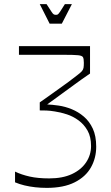

<svg xmlns="http://www.w3.org/2000/svg" viewBox="-20 -705 540 932"><path d="M53 180V128Q84 143 124 152Q164 161 219 161Q284 161 329 140Q374 119 398 83Q422 47 422 4Q422 -41 405 -71Q388 -101 361.5 -120.5Q335 -140 304.5 -150Q274 -160 246 -164Q222 -168 205.5 -168.5Q189 -169 173 -169V-208Q195 -223 218.5 -240Q242 -257 266 -274Q290 -291 312.5 -307.5Q335 -324 355 -340Q371 -352 377.5 -359.5Q384 -367 385.5 -376Q387 -385 387 -400Q387 -419 383 -427Q379 -435 358.5 -437Q338 -439 289 -439Q253 -439 221.5 -439Q190 -439 155.5 -439Q121 -439 72 -439V-481H417V-348Q376 -320 343.5 -296Q311 -272 279 -249Q247 -226 209 -198Q233 -197 264.5 -192.5Q296 -188 328 -175Q360 -162 387 -139Q414 -116 430.5 -80.5Q447 -45 447 7Q447 62 421.5 107.5Q396 153 342.5 180Q289 207 207 207Q178 207 151 204Q124 201 99 195Q74 189 53 180ZM221 -590 173 -685H206Q223 -659 230 -648Q237 -637 241.5 -635Q246 -633 251 -633Q257 -633 260.5 -635Q264 -637 271.5 -648Q279 -659 295 -685H329L280 -590Z"/></svg>

Font: Ojuju Light
Style: Regular
Weight: 300
Designer: Chisaokwu Joboson, Mirko Velimirovic
Foundry: Udi Foundry
Version: Version 1.000